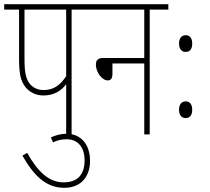

<svg xmlns="http://www.w3.org/2000/svg" viewBox="-20 -642 1002 917"><path d="M322 -596H411V-622H0V-596H71V-363C71 -289 79 -256 100 -228C120 -202 151 -186 187 -186C240 -186 274 -210 296 -240V0H322ZM296 -596V-278C265 -232 234 -212 188 -212C160 -212 138 -223 123 -241C105 -263 97 -293 97 -359V-596Z M223 14 233 38C253 28 275 23 299 23C341 23 384 50 384 124C384 190 352 229 284 229C211 229 158 174 110 88L87 101C141 196 199 255 287 255C369 255 410 199 410 127C410 44 364 -3 298 -3C267 -3 245 5 223 14Z M399 -622V-596H669V-365H473C447 -365 438 -353 438 -334C438 -297 467 -258 495 -258C508 -258 517 -266 517 -289V-339H669V0H695V-596H784V-622Z M835 -434C835 -406 850 -394 866 -394C885 -394 898 -405 898 -434C898 -460 886 -474 867 -474C849 -474 835 -461 835 -434ZM835 -118C835 -90 850 -78 866 -78C885 -78 898 -89 898 -118C898 -144 886 -158 867 -158C849 -158 835 -145 835 -118Z"/></svg>

Font: Noto Sans Devanagari UI ExtraCondensed Thin
Style: Regular
Weight: 100
Width: 2
Designer: Jelle Bosma - Monotype Design Team
Foundry: Monotype Imaging Inc.
Version: Version 2.004